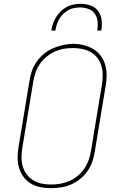

<svg xmlns="http://www.w3.org/2000/svg" viewBox="-20 -975 640 1003"><path d="M246 8Q218 8 190.5 2.5Q163 -3 140.5 -16.5Q118 -30 102.5 -51.5Q87 -73 79.5 -98.5Q72 -124 72 -152Q72 -180 77 -208L134 -553Q138 -580 147 -605.5Q156 -631 172.5 -654Q189 -677 211 -695Q233 -713 258.5 -723.5Q284 -734 310.5 -740Q337 -746 363 -746Q391 -746 418 -739Q445 -732 467.5 -718.5Q490 -705 506 -684Q522 -663 529.5 -637Q537 -611 537 -583Q537 -555 532 -527L475 -182Q471 -155 462 -129.5Q453 -104 437 -81Q421 -58 398.5 -40Q376 -22 350.5 -11Q325 0 298.5 4Q272 8 246 8Q246 8 246 8Q246 8 246 8ZM246 -11Q270 -11 294 -15Q318 -19 341.5 -29Q365 -39 385 -55.5Q405 -72 419.5 -93Q434 -114 442.5 -137.5Q451 -161 455 -185L512 -530Q516 -555 516.5 -580Q517 -605 510.5 -628.5Q504 -652 490 -671Q476 -690 455.5 -702Q435 -714 410.5 -719Q386 -724 361 -724Q336 -724 312.5 -720Q289 -716 266 -705.5Q243 -695 223 -678.5Q203 -662 188.5 -641Q174 -620 166 -597Q158 -574 154 -550L97 -205Q93 -180 92.5 -155Q92 -130 98.5 -107Q105 -84 119 -65Q133 -46 153 -33.5Q173 -21 197 -16Q221 -11 246 -11ZM248 -815Q251 -834 257 -851.5Q263 -869 273 -885.5Q283 -902 297.5 -916Q312 -930 329 -939Q346 -948 364.5 -951.5Q383 -955 402 -955Q429 -955 454 -946Q479 -937 493.5 -916.5Q508 -896 511 -869Q514 -842 509 -815H488Q492 -838 490 -861Q488 -884 476 -902Q464 -920 443 -928Q422 -936 399 -936Q383 -936 367 -933Q351 -930 336.5 -922Q322 -914 310 -902Q298 -890 289.5 -875.5Q281 -861 276.5 -846Q272 -831 269 -815Z"/></svg>

Font: Iosevka Curly Slab ThEx
Style: Italic
Weight: 100
Width: 7
Italic angle: -9°
Monospace: yes
Designer: Belleve Invis
Foundry: Belleve Invis
Version: Version 11.1.0; ttfautohint (v1.8.3)